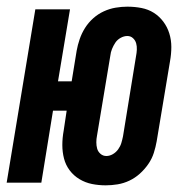

<svg xmlns="http://www.w3.org/2000/svg" viewBox="-37 -548 557 576"><path d="M280 8Q259 8 239 4Q219 0 201.5 -10.5Q184 -21 172 -37Q160 -53 155 -72.5Q150 -92 150 -113Q150 -134 154 -156L163 -216H122L87 0H-17L69 -520H173L137 -304H178L193 -396Q196 -413 202 -430.5Q208 -448 218 -464Q228 -480 242.5 -493Q257 -506 274.5 -514Q292 -522 310 -525Q328 -528 345 -528Q367 -528 387.5 -524Q408 -520 424.5 -509.5Q441 -499 453 -483Q465 -467 471 -447.5Q477 -428 477 -407Q477 -386 473 -364L433 -124Q430 -107 424.5 -89.5Q419 -72 408 -56Q397 -40 382.5 -27Q368 -14 351 -6Q334 2 316 5Q298 8 280 8ZM282 -80Q292 -80 301.5 -85.5Q311 -91 317.5 -100Q324 -109 327 -119Q330 -129 332 -139L371 -379Q373 -389 373.5 -399Q374 -409 371.5 -418Q369 -427 362 -433.5Q355 -440 345 -440Q335 -440 325 -434.5Q315 -429 309 -420Q303 -411 299 -401Q295 -391 294 -381L254 -141Q252 -131 252 -121Q252 -111 254.5 -102Q257 -93 264.5 -86.5Q272 -80 282 -80Z"/></svg>

Font: Iosevka Curly
Style: Bold Italic
Weight: 700
Italic angle: -9°
Monospace: yes
Designer: Belleve Invis
Foundry: Belleve Invis
Version: Version 22.1.2; ttfautohint (v1.8.4)